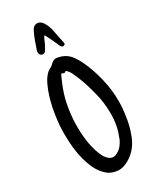

<svg xmlns="http://www.w3.org/2000/svg" viewBox="-262 -1127 1002 1217"><g transform="rotate(-30 239.5 -518.0)"><path d="M38 -365Q38 -408 43 -450.5Q48 -493 56 -535Q64 -574 75.5 -612Q87 -650 104 -686Q112 -703 121.5 -717.5Q131 -732 144 -745Q153 -754 165 -761Q176 -765 183.5 -771.5Q191 -778 198 -785Q221 -805 246 -797Q304 -786 336 -740Q352 -718 364 -693.5Q376 -669 386 -644Q416 -567 430.5 -486.5Q445 -406 440 -323Q436 -277 428 -231.5Q420 -186 404 -143Q393 -109 374.5 -80.5Q356 -52 329 -29Q296 -2 259.5 9.5Q223 21 182 7Q160 0 142.5 -15Q125 -30 111 -49Q92 -75 80.5 -103.5Q69 -132 60 -163Q48 -208 43 -255Q38 -302 38 -349ZM216 -698Q211 -696 209 -692Q207 -688 206 -685Q200 -672 195 -660.5Q190 -649 185 -637Q159 -575 146.5 -510Q134 -445 132 -379Q131 -348 132.5 -318Q134 -288 138 -256Q142 -227 149 -198Q156 -169 167 -142Q172 -131 177.5 -120Q183 -109 191 -100Q224 -59 267 -85Q287 -96 300.5 -113Q314 -130 323 -149Q332 -171 339 -192.5Q346 -214 350 -236Q358 -278 358 -319.5Q358 -361 353 -404Q349 -435 341.5 -464.5Q334 -494 326 -523Q317 -555 306.5 -585Q296 -615 282 -644Q277 -658 269.5 -671Q262 -684 251 -694Q245 -700 242 -697Q234 -689 228 -692Q222 -695 216 -698ZM241 -961Q232 -950 227.5 -937Q223 -924 216 -911Q212 -904 208 -896Q204 -888 199 -880Q189 -858 168 -863Q150 -868 150 -893Q152 -905 156 -914Q165 -941 175 -968Q185 -995 198 -1021Q203 -1033 212.5 -1041.5Q222 -1050 237 -1051Q251 -1051 262 -1043.5Q273 -1036 280 -1024Q288 -1011 293.5 -997.5Q299 -984 303 -970Q308 -944 313 -918Q318 -892 324 -866Q324 -864 324.5 -862.5Q325 -861 325 -859Q328 -849 319 -844Q311 -840 303 -844Q297 -849 294 -854Q291 -859 289 -865Q280 -886 270.5 -906.5Q261 -927 250 -947Q248 -951 246.5 -955Q245 -959 241 -961Z"/></g></svg>

Font: Delicious Handrawn
Style: Regular
Weight: 400
Designer: Agung Rohmat
Foundry: Agung Rohmat
Version: Version 1.002; ttfautohint (v1.8.4.7-5d5b);gftools[0.9.27]